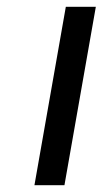

<svg xmlns="http://www.w3.org/2000/svg" viewBox="-20 -543 301 563"><path d="M81 0 173 -523H261L169 0Z"/></svg>

Font: Tomorrow
Style: Italic
Weight: 400
Italic angle: -10°
Designer: Tony de Marco, Monica Rizzolli
Foundry: Just in Type
Version: Version 2.002